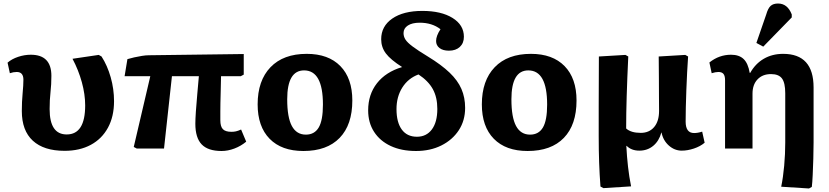

<svg xmlns="http://www.w3.org/2000/svg" viewBox="-20 -844 4710 1091"><path d="M347 13Q229 13 166.5 -44.5Q104 -102 104 -213Q104 -266 108.5 -313.5Q113 -361 113 -391Q113 -435 75 -435Q56 -435 36 -428L23 -488Q47 -509 83 -521Q119 -533 155 -533Q272 -533 272 -413Q272 -364 267 -320.5Q262 -277 262 -224Q262 -80 359 -80Q464 -80 464 -245Q464 -308 445 -377Q426 -446 392 -510L541 -532L557 -523Q590 -472 609 -405Q628 -338 628 -269Q628 -182 593.5 -118.5Q559 -55 496 -21Q433 13 347 13Z M1239 14Q1162 14 1126 -23.5Q1090 -61 1090 -141Q1090 -165 1093 -210.5Q1096 -256 1101 -309.5Q1106 -363 1110 -411H957L912 0H757L740 -9L834 -411H688L704 -508Q720 -513 742.5 -518Q765 -523 787 -526.5Q809 -530 825 -530L1365 -537V-420L1348 -411H1236Q1235 -357 1234 -321Q1233 -285 1232.5 -259Q1232 -233 1232 -210.5Q1232 -188 1232 -161Q1232 -125 1246.5 -110Q1261 -95 1295 -95Q1308 -95 1320 -97.5Q1332 -100 1350 -108L1379 -39Q1349 -14 1312 0Q1275 14 1239 14Z M1704 14Q1580 14 1512 -55.5Q1444 -125 1444 -251Q1444 -386 1517 -462Q1590 -538 1723 -538Q1846 -538 1914 -468.5Q1982 -399 1982 -273Q1982 -135 1910 -60.5Q1838 14 1704 14ZM1718 -79Q1767 -79 1791 -119.5Q1815 -160 1815 -250Q1815 -444 1708 -444Q1612 -444 1612 -280Q1612 -177 1638.5 -128Q1665 -79 1718 -79Z M2344 14Q2261 14 2200 -14.5Q2139 -43 2105.5 -95Q2072 -147 2072 -217Q2072 -307 2122 -371Q2172 -435 2265 -463Q2199 -505 2172.5 -540.5Q2146 -576 2146 -621Q2146 -695 2209 -738.5Q2272 -782 2380 -782Q2487 -782 2551.5 -742Q2616 -702 2616 -635Q2616 -599 2593 -577.5Q2570 -556 2531 -556Q2497 -556 2477.5 -571Q2458 -586 2458 -611Q2458 -640 2483 -678Q2435 -715 2365 -715Q2322 -715 2297.5 -699Q2273 -683 2273 -656Q2273 -636 2284 -619Q2295 -602 2325 -579.5Q2355 -557 2411 -523Q2488 -476 2534.5 -431.5Q2581 -387 2602 -338.5Q2623 -290 2623 -231Q2623 -159 2587 -104Q2551 -49 2488 -17.5Q2425 14 2344 14ZM2349 -67Q2403 -67 2434 -108.5Q2465 -150 2465 -225Q2465 -291 2439.5 -337.5Q2414 -384 2358 -421Q2299 -399 2266 -346.5Q2233 -294 2233 -224Q2233 -149 2263 -108Q2293 -67 2349 -67Z M2978 14Q2854 14 2786 -55.5Q2718 -125 2718 -251Q2718 -386 2791 -462Q2864 -538 2997 -538Q3120 -538 3188 -468.5Q3256 -399 3256 -273Q3256 -135 3184 -60.5Q3112 14 2978 14ZM2992 -79Q3041 -79 3065 -119.5Q3089 -160 3089 -250Q3089 -444 2982 -444Q2886 -444 2886 -280Q2886 -177 2912.5 -128Q2939 -79 2992 -79Z M3409 225 3392 216Q3387 150 3384.5 80.5Q3382 11 3382 -72Q3382 -90 3382 -135Q3382 -180 3382 -242Q3382 -304 3382.5 -376.5Q3383 -449 3383 -523L3534 -532L3550 -523Q3544 -396 3541 -297Q3538 -198 3538 -114Q3565 -89 3621 -89Q3669 -89 3697 -122Q3725 -155 3725 -214Q3725 -237 3724.5 -287.5Q3724 -338 3724 -401Q3724 -464 3723 -523L3874 -532L3890 -523Q3887 -483 3884.5 -433Q3882 -383 3880 -331.5Q3878 -280 3877 -233.5Q3876 -187 3876 -153Q3876 -88 3924 -88Q3945 -88 3970 -96L3984 -33Q3959 -12 3923 0Q3887 12 3854 12Q3813 12 3780.5 -17Q3748 -46 3739 -91H3738Q3725 -43 3692 -15.5Q3659 12 3613 12Q3568 12 3541 -15H3539Q3542 45 3548.5 102.5Q3555 160 3566 215Z M4577 227 4419 217Q4430 164 4436 97.5Q4442 31 4442 -34V-314Q4442 -373 4423.5 -398Q4405 -423 4361 -423Q4313 -423 4284.5 -393Q4256 -363 4256 -312V0H4100V-388Q4100 -413 4091 -424Q4082 -435 4062 -435Q4046 -435 4024 -428L4011 -489Q4066 -533 4134 -533Q4180 -533 4205.5 -508.5Q4231 -484 4240 -430H4243Q4272 -482 4320 -510Q4368 -538 4430 -538Q4603 -538 4603 -347V-34Q4603 8 4601.5 57.5Q4600 107 4598 150.5Q4596 194 4593 218ZM4317 -579 4278 -600 4334 -762Q4344 -797 4359 -810.5Q4374 -824 4401 -824Q4455 -824 4479 -762V-745Z"/></svg>

Font: Literata 7pt
Style: Bold
Weight: 700
Designer: Latin by Veronika Burian and Jose Scaglione. Greek by Irene Vlachou. Cyrillic by Vera Evstafieva.
Foundry: TypeTogether
Version: Version 3.002